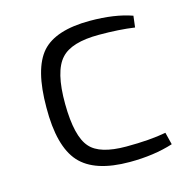

<svg xmlns="http://www.w3.org/2000/svg" viewBox="-82 -575 647 666"><g transform="rotate(-15 241.5 -242.5)"><path d="M461 -10Q392 12 305 12Q179 12 126 -47Q73 -106 74 -245Q74 -384 124 -441Q174 -497 297 -497Q386 -497 448 -475L443 -434Q388 -442 315 -442Q216 -442 179 -401Q139 -358 140 -240Q141 -123 178 -82Q212 -43 307 -43Q392 -43 450 -54Z"/></g></svg>

Font: Taylor Sans Light
Style: Regular
Weight: 300
Italic angle: -8°
Designer: Natanael Gama
Version: Version 1.001 September 8, 2015